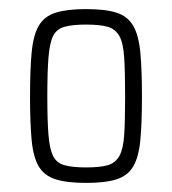

<svg xmlns="http://www.w3.org/2000/svg" viewBox="-20 -716 378 422"><path d="M169 -314Q127 -314 102 -322Q77 -330 65 -350.5Q53 -371 49.5 -408.5Q46 -446 46 -504Q46 -562 49.5 -600Q53 -638 65 -659Q77 -680 102 -688Q127 -696 169 -696Q212 -696 236.5 -688Q261 -680 273 -659Q285 -638 288.5 -600Q292 -562 292 -504Q292 -446 288.5 -408.5Q285 -371 273 -350.5Q261 -330 236.5 -322Q212 -314 169 -314ZM169 -348Q200 -348 217 -353Q234 -358 242.5 -373.5Q251 -389 253 -420Q255 -451 255 -504Q255 -557 253 -589Q251 -621 242.5 -636.5Q234 -652 217 -657Q200 -662 169 -662Q139 -662 121.5 -657Q104 -652 96.5 -636.5Q89 -621 86.5 -589Q84 -557 84 -504Q84 -451 86.5 -420Q89 -389 96.5 -373.5Q104 -358 121.5 -353Q139 -348 169 -348Z"/></svg>

Font: Saira Condensed ExtraLight
Style: Regular
Weight: 250
Width: 3
Designer: Hector Gatti with collaboration of the Omnibus-Type team
Foundry: Omnibus-Type
Version: Version 1.101